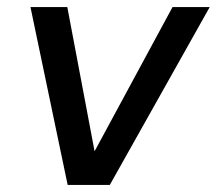

<svg xmlns="http://www.w3.org/2000/svg" viewBox="-20 -522 612 542"><path d="M171 0 66 -502H170L247 -95L467 -502H572L290 0Z"/></svg>

Font: DM Sans 16pt Medium
Style: Italic
Weight: 500
Italic angle: -10°
Version: Version 4.004;gftools[0.9.30]